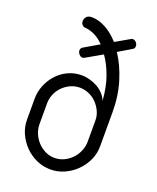

<svg xmlns="http://www.w3.org/2000/svg" viewBox="-143 -848 768 940"><g transform="rotate(20 241.0 -378.0)"><path d="M344 -645Q380 -591 402.5 -518.5Q425 -446 425 -360V-183Q425 -145 409.5 -111Q394 -77 367.5 -50.5Q341 -24 306.5 -8.5Q272 7 234 7Q196 7 161.5 -8.5Q127 -24 101 -50.5Q75 -77 59.5 -111Q44 -145 44 -183V-292Q44 -329 58 -363Q72 -397 96 -423Q120 -449 152.5 -464Q185 -479 221 -479Q243 -479 265 -473Q287 -467 305.5 -456.5Q324 -446 338.5 -430.5Q353 -415 360 -396Q355 -467 335.5 -520.5Q316 -574 289 -612L205 -564Q200 -561 195 -561Q185 -561 177 -570.5Q169 -580 169 -590Q169 -602 180 -608L257 -653Q232 -679 205 -691Q178 -703 152 -704Q145 -707 140 -713.5Q135 -720 135 -730Q135 -741 143 -752Q151 -763 172 -763Q206 -763 243 -743.5Q280 -724 314 -686L387 -728Q390 -731 396 -731Q406 -731 414 -722.5Q422 -714 422 -703Q422 -690 411 -685ZM109 -183Q109 -158 119 -134.5Q129 -111 146 -93Q163 -75 185.5 -64Q208 -53 234 -53Q260 -53 283 -64Q306 -75 323 -93Q340 -111 350 -134.5Q360 -158 360 -183V-295Q360 -319 349.5 -341.5Q339 -364 322 -381.5Q305 -399 282 -409Q259 -419 234 -419Q208 -419 185 -408Q162 -397 145 -379.5Q128 -362 118.5 -339Q109 -316 109 -292Z"/></g></svg>

Font: AkaAcidDosis
Style: Regular
Weight: 400
Designer: Edgar Tolentino, Pablo Impallari, Igino Marini, Aka-Acid
Foundry: Edgar Tolentino, Pablo Impallari, Igino Marini, Cyberella
Version: Version 1.007